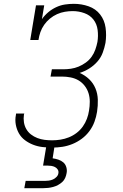

<svg xmlns="http://www.w3.org/2000/svg" viewBox="-20 -763 640 1003"><path d="M252 8Q226 8 201 5Q176 2 153 -7Q130 -16 110.5 -30.5Q91 -45 79 -66Q67 -87 62.5 -112Q58 -137 63 -162Q63 -164 63.5 -166Q64 -168 64 -170H107Q106 -169 106 -167.5Q106 -166 105 -164Q102 -144 105 -124.5Q108 -105 117.5 -88.5Q127 -72 142 -60.5Q157 -49 175 -42Q193 -35 212.5 -32.5Q232 -30 252 -30Q274 -30 296 -33.5Q318 -37 339.5 -45.5Q361 -54 380 -68.5Q399 -83 412.5 -102Q426 -121 434 -142.5Q442 -164 445 -185Q449 -208 449 -231.5Q449 -255 442.5 -276Q436 -297 422.5 -314.5Q409 -332 390.5 -343Q372 -354 349.5 -358.5Q327 -363 304 -363H244L251 -401H310Q330 -401 350.5 -404Q371 -407 390.5 -415Q410 -423 428 -436Q446 -449 458.5 -466.5Q471 -484 478 -504Q485 -524 489 -544Q494 -575 490 -606.5Q486 -638 468 -661Q450 -684 420.5 -694.5Q391 -705 360 -705Q340 -705 319 -701.5Q298 -698 278 -689Q258 -680 240.5 -665.5Q223 -651 210.5 -633Q198 -615 191 -595Q184 -575 181 -554H138L168 -735H211L199 -663Q213 -683 232 -699Q251 -715 273.5 -725.5Q296 -736 319.5 -739.5Q343 -743 366 -743Q406 -743 443 -730Q480 -717 503 -687.5Q526 -658 531.5 -618.5Q537 -579 531 -539Q526 -513 516.5 -487.5Q507 -462 488.5 -441Q470 -420 446 -405Q422 -390 396 -382Q424 -370 445.5 -349.5Q467 -329 478.5 -301.5Q490 -274 491 -242.5Q492 -211 487 -179Q483 -153 473.5 -127Q464 -101 447 -78Q430 -55 407 -38Q384 -21 358 -10.5Q332 0 305.5 4Q279 8 252 8ZM107 220 114 182H214Q224 182 235 180.5Q246 179 256.5 174.5Q267 170 275.5 161Q284 152 285 142Q287 131 281.5 122.5Q276 114 267 109.5Q258 105 247.5 103.5Q237 102 227 102H205L222 0H265L255 64Q270 66 285 71Q300 76 311 85.5Q322 95 326.5 110.5Q331 126 328 141Q326 154 320.5 166.5Q315 179 305 188Q295 197 283 203.5Q271 210 258 213.5Q245 217 232.5 218.5Q220 220 207 220Z"/></svg>

Font: Iosevka Curly Slab XLtExObl
Style: Regular
Weight: 200
Width: 7
Italic angle: -9°
Monospace: yes
Designer: Belleve Invis
Foundry: Belleve Invis
Version: Version 11.0.0; ttfautohint (v1.8.3)